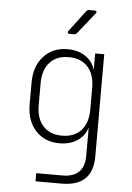

<svg xmlns="http://www.w3.org/2000/svg" viewBox="-63 -831 725 1057"><g transform="rotate(5 300.0 -302.5)"><path d="M174 180V135H319Q440 135 440 15V-141Q426 -94 385.5 -67Q345 -40 287 -40Q205 -40 155 -94.5Q105 -149 105 -239V-360Q105 -450 155 -505Q205 -560 287 -560Q345 -560 385.5 -533Q426 -506 440 -459V-550H490V15Q490 180 319 180ZM297 -83Q365 -83 402.5 -124.5Q440 -166 440 -239V-360Q440 -434 402.5 -475.5Q365 -517 297 -517Q230 -517 192.5 -475.5Q155 -434 155 -360V-239Q155 -166 192.5 -124.5Q230 -83 297 -83ZM289 -645Q282 -645 280 -649.5Q278 -654 282 -660L371 -778Q377 -785 386 -785H417Q425 -785 427 -780.5Q429 -776 424 -770L330 -652Q324 -645 315 -645Z"/></g></svg>

Font: Pitagon Sans Mono Thin
Style: Regular
Weight: 100
Monospace: yes
Designer: Travis Tran
Foundry: Pitagon
Version: Version 1.001; ttfautohint (v1.8.4.7-5d5b);gftools[0.9.26]